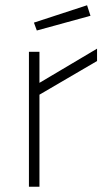

<svg xmlns="http://www.w3.org/2000/svg" viewBox="-20 -710 399 730"><path d="M90 -513H130V-395L349 -525V-478L130 -350V0H90ZM109 -624 311 -690 324 -650 120 -594Z"/></svg>

Font: Lineal Thin
Style: Regular
Weight: 200
Designer: Created by Frank Adebiaye with contributions from Anton Moglia & Ariel Martín Pérez
Created by Frank ADEBIAYE with FontF
Foundry: Velvetyne Type Foundry
Version: Version 2.000;Glyphs 3.2 (3227)